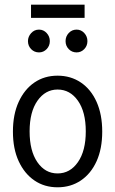

<svg xmlns="http://www.w3.org/2000/svg" viewBox="-20 -789 490 817"><path d="M225 8Q169 8 126.5 -21Q84 -50 59.5 -103Q35 -156 35 -229Q35 -302 59.5 -355.5Q84 -409 126.5 -438Q169 -467 225 -467Q281 -467 324 -438Q367 -409 391 -355.5Q415 -302 415 -229Q415 -156 391 -103Q367 -50 324 -21Q281 8 225 8ZM225 -51Q278 -51 311.5 -99Q345 -147 345 -230Q345 -313 311.5 -360.5Q278 -408 225 -408Q173 -408 139.5 -360.5Q106 -313 106 -230Q106 -147 139 -99Q172 -51 225 -51ZM146 -566Q126 -566 112.5 -580Q99 -594 99 -614Q99 -633 112.5 -648Q126 -663 146 -663Q165 -663 178.5 -648.5Q192 -634 192 -614Q192 -594 178.5 -580Q165 -566 146 -566ZM306 -566Q286 -566 272.5 -580Q259 -594 259 -614Q259 -634 272.5 -648.5Q286 -663 306 -663Q325 -663 338.5 -648.5Q352 -634 352 -614Q352 -594 338.5 -580Q325 -566 306 -566ZM112 -713V-769H340V-713Z"/></svg>

Font: Inconsolata SemiCondensed
Style: Regular
Weight: 400
Width: 4
Monospace: yes
Designer: Raph Levien, Cyreal, Brenton Simpson
Foundry: Raph Levien, Cyreal, Google
Version: Version 3.000; ttfautohint (v1.8.2.53-6de2)